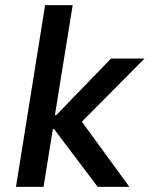

<svg xmlns="http://www.w3.org/2000/svg" viewBox="-20 -725 581 745"><path d="M42 0 155 -705H262L193 -278H198L411 -498H541L282 -237L280 -277L482 0H359L190 -224H185L149 0Z"/></svg>

Font: Nunito Sans 7pt SemiCondensed SemiBold
Style: Italic
Weight: 600
Width: 4
Italic angle: -9°
Designer: Vernon Adams
Foundry: Vernon Adams
Version: Version 3.101;gftools[0.9.27]